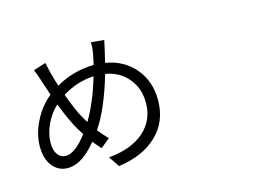

<svg xmlns="http://www.w3.org/2000/svg" viewBox="-102 -966 1705 1209"><g transform="rotate(-15 750.0 -361.5)"><path d="M537.1 38.1 490.2 -31.2Q638.7 -43.9 722.7 -118.2Q803.7 -190.4 803.7 -303.7Q803.7 -397.5 749 -463.4Q694.3 -529.3 602.5 -544.9Q540 -331.1 460.9 -215.8Q490.2 -177.7 520.5 -148.4L460 -98.6Q428.7 -133.8 414.1 -153.3Q365.2 -94.7 323.2 -66.4Q273.4 -33.2 222.7 -33.2Q165 -33.2 127 -78.1Q86.9 -127 86.9 -209Q86.9 -291 128.9 -373Q168.9 -453.1 236.3 -507.8Q222.7 -546.9 207 -596.7Q188.5 -656.2 175.8 -683.6L256.8 -709Q262.7 -675.8 276.4 -624Q282.2 -600.6 298.8 -549.8Q413.1 -616.2 546.9 -618.2Q555.7 -652.3 561.5 -687.5Q569.3 -724.6 567.4 -760.7L652.3 -752.9Q649.4 -741.2 644 -714.4Q638.7 -687.5 635.7 -677.7Q626 -634.8 620.1 -612.3Q738.3 -592.8 809.6 -508.8Q881.8 -423.8 881.8 -300.8Q881.8 -159.2 787.1 -70.3Q696.3 16.6 537.1 38.1ZM230.5 -110.4Q292 -110.4 371.1 -214.8Q363.3 -226.6 347.7 -252Q310.5 -312.5 261.7 -437.5Q213.9 -392.6 186 -331.5Q158.2 -270.5 158.2 -213.9Q158.2 -166 177.7 -138.2Q197.3 -110.4 230.5 -110.4ZM416 -281.2Q481.4 -390.6 528.3 -549.8Q417 -543.9 322.3 -483.4Q361.3 -374 396.5 -313.5Q402.3 -302.7 416 -281.2Z"/></g></svg>

Font: Bpmf GenYo Gothic R
Style: R
Weight: 400
Foundry: But Ko
Version: Version 1.320